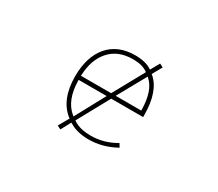

<svg xmlns="http://www.w3.org/2000/svg" viewBox="-110 -820 1220 1073"><g transform="rotate(30 500.0 -284.0)"><path d="M334 2.9 372.1 -64.5 368.2 -66.4Q324.2 -100.6 302.7 -154.3Q280.3 -209 280.3 -284.2Q280.3 -410.2 341.8 -482.4Q372.1 -517.6 415 -535.6Q458 -553.7 512.7 -553.7Q581.1 -553.7 619.1 -528.3L624 -525.4L656.2 -583L679.7 -571.3L644.5 -508.8L647.5 -506.8Q685.5 -474.6 704.1 -420.9Q723.6 -366.2 723.6 -289.1V-276.4H517.6L405.3 -71.3L409.2 -68.4Q450.2 -40 521.5 -40Q606.4 -40 681.6 -85L695.3 -62.5Q611.3 -15.6 521.5 -15.6Q445.3 -15.6 396.5 -46.9L391.6 -48.8L357.4 14.6ZM307.6 -271.5Q309.6 -145.5 379.9 -88.9L384.8 -85L488.3 -276.4H307.6ZM531.2 -302.7H696.3V-307.6Q694.3 -431.6 636.7 -481.4L632.8 -485.4ZM512.7 -528.3Q418 -528.3 364.3 -467.8Q311.5 -408.2 307.6 -307.6L306.6 -302.7H502L611.3 -501L608.4 -503.9Q573.2 -528.3 517.6 -528.3Q514.6 -528.3 512.7 -528.3Z"/></g></svg>

Font: Mgen+ 1m thin
Style: Regular
Weight: 100
Designer: [Source Han Sans]
Ryoko NISHIZUKA  (kana & ideographs); Paul D. Hunt (Latin, Greek & Cyrillic); Wenlong ZHANG  (bopomofo
Version: Version 1.059.20150602